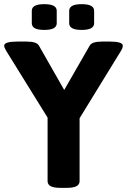

<svg xmlns="http://www.w3.org/2000/svg" viewBox="-26 -902 611 924"><path d="M565 -682Q565 -672 556 -657L357 -333V-30Q357 2 297 2H263Q203 2 203 -30V-336L4 -657Q-6 -674 -6 -682Q-6 -702 58 -702H101Q150 -702 161 -683L283 -469L406 -683Q417 -702 466 -702H502Q565 -702 565 -682ZM247 -850V-790Q247 -758 187 -758Q127 -758 127 -790V-850Q127 -882 187 -882Q247 -882 247 -850ZM427 -850V-790Q427 -758 367 -758Q307 -758 307 -790V-850Q307 -882 367 -882Q427 -882 427 -850Z"/></svg>

Font: mmAsap
Style: Bold
Weight: 700
Designer: Pablo Cosgaya
Foundry: Omnibus-Type
Version: Version 1.001